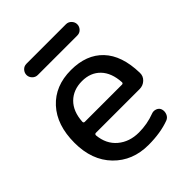

<svg xmlns="http://www.w3.org/2000/svg" viewBox="-201 -830 961 961"><g transform="rotate(-45 279.5 -350.0)"><path d="M426.8 -710Q443.4 -710 455.1 -697.8Q466.8 -685.5 466.8 -669.9Q466.8 -654.3 455.6 -642.1Q444.3 -629.9 426.8 -629.9H147.5Q130.9 -629.9 119.1 -642.1Q107.4 -654.3 107.4 -669.9Q107.4 -685.5 118.7 -697.8Q129.9 -710 147.5 -710ZM282.2 -452.1Q220.7 -452.1 182.1 -414.1Q143.6 -376 139.6 -306.6Q139.6 -297.9 148.4 -297.9H411.1Q419.9 -297.9 419.9 -306.6Q416 -376 379.4 -414.1Q342.8 -452.1 282.2 -452.1ZM292 9.8Q179.7 9.8 108.4 -63.5Q37.1 -136.7 37.1 -259.8Q37.1 -385.7 103.5 -458Q169.9 -530.3 282.2 -530.3Q391.6 -530.3 452.6 -465.8Q513.7 -401.4 516.6 -277.3Q517.6 -252.9 500 -236.3Q482.4 -219.7 458 -219.7H148.4Q140.6 -219.7 139.6 -210.9Q145.5 -144.5 190.4 -106.4Q235.4 -68.4 301.8 -68.4Q361.3 -68.4 415 -88.9Q429.7 -94.7 444.8 -88.9Q460 -83 464.8 -68.4Q469.7 -51.8 462.9 -35.6Q456.1 -19.5 440.4 -13.7Q377 9.8 292 9.8Z"/></g></svg>

Font: Rounded Mgen+ 2p medium
Style: Regular
Weight: 500
Designer: [Source Han Sans]
Ryoko NISHIZUKA  (kana & ideographs); Paul D. Hunt (Latin, Greek & Cyrillic); Wenlong ZHANG  (bopomofo
Version: Version 1.059.20150602